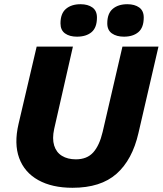

<svg xmlns="http://www.w3.org/2000/svg" viewBox="-20 -881 772 911"><path d="M324 10Q227 10 161.5 -26.5Q96 -63 71 -131Q46 -199 68 -293L154 -660H326L237 -269Q227 -223 237 -190.5Q247 -158 274 -141.5Q301 -125 340 -125Q393 -125 422.5 -158Q452 -191 467 -255L561 -660H732L637 -250Q608 -123 533 -56.5Q458 10 324 10ZM568 -707Q533 -707 511 -722.5Q489 -738 489 -770Q489 -817 515 -839Q541 -861 584 -861Q619 -861 640.5 -845.5Q662 -830 662 -798Q662 -750 636.5 -728.5Q611 -707 568 -707ZM345 -707Q310 -707 288.5 -722.5Q267 -738 267 -770Q267 -817 293 -839Q319 -861 362 -861Q397 -861 418.5 -845.5Q440 -830 440 -798Q440 -750 414.5 -728.5Q389 -707 345 -707Z"/></svg>

Font: Kantumruy Pro
Style: Bold Italic
Weight: 700
Italic angle: -13°
Version: Version 1.002